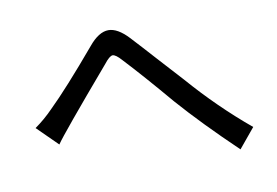

<svg xmlns="http://www.w3.org/2000/svg" viewBox="-65 -727 1131 784"><g transform="rotate(-10 500.0 -334.5)"><path d="M873 -48Q735 -180 640 -288Q535 -412 461 -491Q438 -517 425 -517Q412 -516 391 -489Q173 -234 148 -196L64 -279Q104 -307 140 -344Q214 -416 344 -570Q386 -621 426 -621Q464 -621 508 -574Q549 -530 602 -471L695 -369Q810 -237 940 -129Z"/></g></svg>

Font: LXGW 975 Gothic SC
Style: Regular
Weight: 400
Version: Version 2.01;February 25, 2021